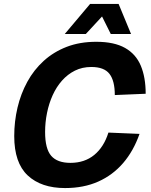

<svg xmlns="http://www.w3.org/2000/svg" viewBox="-20 -938 767 974"><path d="M310 16Q189 16 120.6 -48Q52.2 -112 52.2 -247.6Q52.2 -321.6 68.8 -392Q85.4 -462.4 118.6 -523.1Q151.8 -583.8 201.8 -629.2Q251.8 -674.6 318.2 -700.3Q384.6 -726 468.4 -726Q559.4 -726 614.5 -694.8Q669.6 -663.6 694.3 -604.6Q719 -545.6 719 -462.4L562.4 -455.8Q562.4 -528.4 535.3 -563.3Q508.2 -598.2 443.4 -598.2Q397.2 -598.2 360.1 -579.7Q323 -561.2 294.5 -529Q266 -496.8 247.1 -454.9Q228.2 -413 218.5 -365.1Q208.8 -317.2 208.8 -268.4Q208.8 -183.2 239.8 -147.5Q270.8 -111.8 337.4 -111.8Q409 -111.8 458 -151.9Q507 -192 530 -265.4L687.8 -258.8Q657.4 -172.2 604.7 -110.9Q552 -49.6 478.3 -16.8Q404.6 16 310 16ZM308.4 -765.4 437.2 -918.2H581.6L644.8 -765.4H542L487.4 -875H516.6L415.2 -765.4Z"/></svg>

Font: Geist
Style: Italic
Weight: 400
Italic angle: -12°
Designer: Basement.studio, Andrés Briganti, Mateo Zaragoza
Foundry: Basement.studio, Vercel, Andrés Briganti, Guido Ferreyra, Mateo Zaragoza
Version: Version 1.500